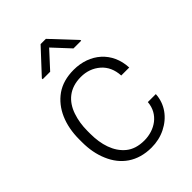

<svg xmlns="http://www.w3.org/2000/svg" viewBox="-219 -845 955 955"><g transform="rotate(-45 258.0 -368.0)"><path d="M272 -40.5C231.4 -40.5 199.2 -50.8 174.8 -70.8C125.5 -110.8 105 -179.2 105 -253.9V-274.4C105 -312 110.4 -346.7 121.6 -379.4C143.6 -443.8 191.4 -487.8 271.5 -487.8C311 -487.8 345.2 -475.6 373.5 -451.2C401.4 -426.8 416.5 -393.1 418.9 -350.6H475.1C470.2 -465.3 384.8 -538.1 271.5 -538.1C222.2 -538.1 181.2 -526.4 147.9 -503.4C81.1 -456.5 46.4 -373.5 46.4 -274.4V-253.9C46.4 -204.6 54.7 -160.2 71.8 -120.6C105.5 -40.5 172.9 9.8 272 9.8C307.6 9.8 340.8 2.4 371.1 -12.7C431.2 -42.5 471.7 -96.7 475.1 -163.6H418.9C413.1 -84 344.7 -40.5 272 -40.5ZM245.6 -744.6 129.4 -619.6V-613.8H182.1L263.7 -702.6L346.2 -613.8H400.4V-618.7L282.7 -744.6Z"/></g></svg>

Font: Vazirmatn ExtraLight
Style: Regular
Weight: 200
Designer: Saber Rastikerdar
Foundry: Saber Rastikerdar
Version: Version 33.003